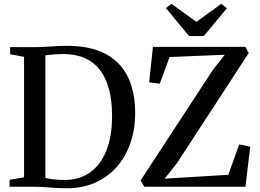

<svg xmlns="http://www.w3.org/2000/svg" viewBox="-20 -994 1384 1022"><path d="M327.5 8Q308 8 285.8 6.8Q263.5 5.5 241.2 3.8Q219 2 198.5 1Q178 0 162 0H31V-37L108 -50V-691.5L34 -705.5V-743H160Q188.5 -743 218.2 -744.8Q248 -746.5 278 -748.2Q308 -750 337.5 -750Q434.5 -750 503.2 -724.2Q572 -698.5 615.2 -651.2Q658.5 -604 679 -538.8Q699.5 -473.5 699.5 -394.5Q699.5 -304 673 -229.5Q646.5 -155 597.5 -101.2Q548.5 -47.5 480.2 -19Q412 9.5 327.5 8ZM327.5 -36Q403.5 -37 459.2 -76.2Q515 -115.5 545.8 -191.5Q576.5 -267.5 576.5 -377Q576.5 -456.5 560.5 -517.8Q544.5 -579 512.2 -621.2Q480 -663.5 430.8 -685Q381.5 -706.5 314.5 -706.5Q295 -706.5 276.8 -705Q258.5 -703.5 244.2 -701.8Q230 -700 221.5 -699.5V-47Q237.5 -43 255.2 -40.5Q273 -38 291.5 -37Q310 -36 327.5 -36ZM748.5 0 728 -33 1114.5 -624 1176.5 -702.5 882.5 -690.5 830.5 -548.5 774 -556 794 -744.5H1286L1304 -712L922 -125.5L856.5 -43L1195 -63.5L1253.5 -225.5L1312 -213L1286.5 0ZM986.5 -802 863 -951 893 -973.5 1025.5 -877.5 1158 -973.5 1188 -950.5 1064.5 -802Z"/></svg>

Font: Merriweather 72pt Medium
Style: Regular
Weight: 500
Version: Version 2.100